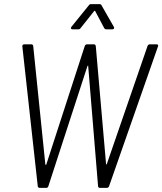

<svg xmlns="http://www.w3.org/2000/svg" viewBox="-20 -916 791 936"><path d="M444 -862 488 -779C491 -774 495 -773 499 -773H528C535 -773 539 -779 535 -785L475 -890C473 -895 469 -896 464 -896H425C420 -896 416 -895 413 -890L328 -785C323 -779 326 -773 334 -773H361C366 -773 370 -774 373 -779L439 -862C440 -864 444 -864 444 -862ZM699 -691 501 -117C500 -113 498 -113 497 -117L447 -691C446 -697 443 -700 437 -700H405C399 -700 395 -697 393 -691L206 -115C205 -111 202 -111 201 -115L142 -691C142 -696 138 -700 133 -700H99C92 -700 88 -696 89 -689L164 -9C164 -4 168 0 174 0H205C210 0 215 -3 216 -9L406 -593C408 -597 410 -597 410 -593L458 -9C458 -3 462 0 468 0H501C506 0 511 -4 512 -9L750 -689C753 -695 750 -700 744 -700H711C705 -700 700 -696 699 -691Z"/></svg>

Font: Barlow Semi Condensed Light
Style: Italic
Weight: 300
Width: 4
Italic angle: -7°
Designer: Jeremy Tribby
Foundry: Tribby Type
Version: Version 1.422;hotconv 1.0.109;makeotfexe 2.5.65596